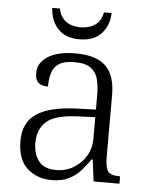

<svg xmlns="http://www.w3.org/2000/svg" viewBox="-53 -775 648 829"><g transform="rotate(5 271.0 -360.5)"><path d="M201 10Q138 10 95.5 -28.5Q53 -67 53 -148Q53 -227 109.5 -265Q166 -303 283 -307L366 -310V-372Q366 -411 358.5 -441Q351 -471 327.5 -488.5Q304 -506 256 -506Q213 -506 190 -491.5Q167 -477 159 -451Q151 -425 151 -391Q123 -391 109 -403.5Q95 -416 95 -446Q95 -488 137 -516Q179 -544 258 -544Q348 -544 389 -503.5Q430 -463 430 -379V-112Q430 -64 442 -48Q454 -32 491 -32H495V0H383L371 -94H366Q349 -69 328 -45Q307 -21 276.5 -5.5Q246 10 201 10ZM216 -35Q260 -35 294 -56Q328 -77 347 -110Q366 -143 366 -181V-277L292 -274Q193 -270 155.5 -237Q118 -204 118 -145Q118 -96 141.5 -65.5Q165 -35 216 -35ZM268 -606Q206 -606 174 -642Q142 -678 140 -731H173Q181 -693 206 -675.5Q231 -658 268 -658Q305 -658 331 -675.5Q357 -693 364 -731H397Q396 -678 363.5 -642Q331 -606 268 -606Z"/></g></svg>

Font: Noto Serif Gurmukhi Light
Style: Regular
Weight: 300
Designer: Vaibhav Singh and the Monotype Design Team
Foundry: Monotype Imaging Inc.
Version: Version 2.004; ttfautohint (v1.8.4.7-5d5b)